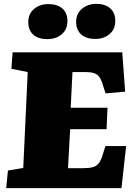

<svg xmlns="http://www.w3.org/2000/svg" viewBox="-20 -971 702 991"><path d="M123 -599 39 -616 45 -701H611L626 -498L525 -489L513 -526Q505 -555 494.5 -571Q484 -587 467 -593Q450 -599 420 -599H354L345 -415H535L530 -304H342L331 -103H410Q439 -103 458.5 -108Q478 -113 490 -128.5Q502 -144 511 -175L524 -217H631L607 0H12L21 -91L100 -104ZM126 -857Q126 -900 156 -925Q186 -950 229 -950Q276 -950 302 -927Q328 -904 328 -862Q328 -819 298.5 -794Q269 -769 224 -769Q178 -769 152 -792Q126 -815 126 -857ZM373 -858Q373 -901 403.5 -926Q434 -951 477 -951Q523 -951 549 -928Q575 -905 575 -863Q575 -820 545.5 -795Q516 -770 472 -770Q426 -770 399.5 -793Q373 -816 373 -858Z"/></svg>

Font: Literata Black
Style: Italic
Weight: 900
Italic angle: -2°
Designer: Latin by Veronika Burian and Jose Scaglione. Greek by Irene Vlachou. Cyrillic by Vera Evstafieva
Foundry: TypeTogether
Version: Version 3.002